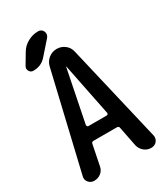

<svg xmlns="http://www.w3.org/2000/svg" viewBox="-210 -959 920 1054"><g transform="rotate(-30 250.0 -432.5)"><path d="M246.1 -619.1 179.7 -288.1Q179.7 -283.2 182.1 -279.8Q184.6 -276.4 189.5 -276.4H304.7Q309.6 -276.4 312.5 -279.8Q315.4 -283.2 314.5 -288.1L248 -619.1Q248 -620.1 247.1 -620.1Q246.1 -620.1 246.1 -619.1ZM67.4 0Q45.9 0 32.2 -16.6Q18.6 -33.2 24.4 -53.7L168.9 -667Q175.8 -695.3 198.2 -712.9Q220.7 -730.5 249.5 -730.5Q278.3 -730.5 300.8 -712.9Q323.2 -695.3 329.1 -667L472.7 -55.7Q478.5 -33.2 465.3 -16.6Q452.1 0 428.7 0Q403.3 0 384.3 -16.1Q365.2 -32.2 359.4 -56.6L335 -180.7Q334 -191.4 321.3 -192.4H172.9Q161.1 -192.4 159.2 -180.7L133.8 -54.7Q129.9 -30.3 111.3 -15.1Q92.8 0 67.4 0ZM94.7 -800.8Q112.3 -831.1 143.6 -848.1Q174.8 -865.2 209 -865.2Q231.4 -865.2 240.2 -845.7Q249 -826.2 234.4 -808.6L162.1 -726.6Q129.9 -689.5 79.1 -690.4Q63.5 -690.4 55.2 -704.6Q46.9 -718.8 54.7 -733.4Z"/></g></svg>

Font: Rounded-X Mgen+ 1mn medium
Style: Regular
Weight: 500
Designer: [Source Han Sans]
Ryoko NISHIZUKA  (kana & ideographs); Paul D. Hunt (Latin, Greek & Cyrillic); Wenlong ZHANG  (bopomofo
Version: Version 1.059.20150602